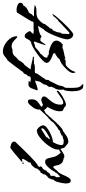

<svg xmlns="http://www.w3.org/2000/svg" viewBox="356 -854 611 1364"><g transform="rotate(-90 662.0 -172.5)"><path d="M60 24Q47 24 43.5 11.5Q40 -1 40 -11Q40 -18 43.5 -38Q47 -58 53 -76.5Q59 -95 66 -95Q67 -106 74 -123Q81 -140 92 -143V-144Q94 -147 97 -150Q100 -153 103 -156L104 -158V-157L105 -171Q110 -174 113 -181.5Q116 -189 121 -193L124 -190Q131 -198 139.5 -206.5Q148 -215 148 -227Q153 -235 159.5 -241.5Q166 -248 172 -255H175Q180 -260 186 -260L190 -265V-276L194 -279Q199 -286 207 -299Q215 -312 215 -319Q215 -322 210 -322Q206 -322 201 -320.5Q196 -319 194 -319V-324L245 -367V-368Q258 -377 270 -387.5Q282 -398 295 -406Q306 -404 319 -399.5Q332 -395 337 -384V-371Q330 -364 313 -346Q296 -328 274 -305.5Q252 -283 230 -261.5Q208 -240 191.5 -226Q175 -212 169 -211L157 -200L162 -191L157 -181Q149 -179 140.5 -168.5Q132 -158 132 -149Q123 -145 120.5 -140Q118 -135 114.5 -130Q111 -125 97 -120L94 -115V-93L98 -90L93 -92L89 -84H87Q84 -74 84 -63L89 -51Q93 -56 105 -66.5Q117 -77 116 -82L124 -90Q127 -100 138.5 -115.5Q150 -131 164 -144Q178 -157 188 -157V-158L203 -157Q217 -150 220 -133Q223 -116 229.5 -93.5Q236 -71 259 -47L275 -57H278Q282 -62 290.5 -66Q299 -70 305 -73L306 -72Q306 -67 291.5 -55Q277 -43 261 -33Q245 -23 238 -21L235 -23L225 -21L222 -26Q197 -29 186 -39.5Q175 -50 171.5 -63Q168 -76 166 -87Q164 -98 155 -101Q148 -94 142 -87Q136 -80 130 -72Q121 -68 112.5 -53Q104 -38 96.5 -20Q89 -2 80 11Q71 24 60 24ZM180 -310 179 -313 182 -320 188 -319 190 -312Z M335 7Q326 7 313.5 -5Q301 -17 293 -23Q291 -36 286 -46.5Q281 -57 281 -69Q281 -87 294.5 -111.5Q308 -136 329.5 -160Q351 -184 373.5 -200Q396 -216 414 -216V-218Q428 -215 440.5 -200Q453 -185 453 -172Q453 -160 438.5 -147.5Q424 -135 403.5 -124.5Q383 -114 363.5 -108Q344 -102 333 -102V-100Q326 -89 319.5 -72.5Q313 -56 313 -42Q313 -37 316 -31Q323 -26 334 -26.5Q345 -27 352 -26L353 -25L356 -30Q369 -31 381 -36V-42H387V-45L391 -44Q396 -46 398.5 -48.5Q401 -51 405 -53L411 -50V-51L429 -68H430L433 -66V-67Q446 -79 461 -89Q476 -99 483 -115L494 -123L496 -121Q496 -114 491 -108Q486 -102 479 -100Q471 -81 455.5 -68Q440 -55 424 -41H421L420 -36Q401 -23 380.5 -8Q360 7 335 7ZM354 -121H356V-123Q363 -125 380.5 -135Q398 -145 414 -156.5Q430 -168 431 -173H432L431 -178L432 -183Q431 -183 428 -183.5Q425 -184 423 -184Q410 -175 397 -167Q384 -159 371 -151H369L368 -143Q362 -139 359 -133.5Q356 -128 354 -121ZM506 -124 500 -126 499 -132 509 -135 510 -132Z M603 -10Q588 -10 580 -22L557 -33Q553 -42 553 -55Q553 -76 563.5 -100.5Q574 -125 584 -142Q577 -146 572 -152Q567 -158 562 -164L559 -166Q555 -162 550 -159Q545 -156 540 -155Q531 -146 514 -125.5Q497 -105 477 -83.5Q457 -62 438.5 -46Q420 -30 409 -30L408 -32Q409 -38 417.5 -45.5Q426 -53 430 -57Q432 -65 440 -71Q448 -77 455 -80H456L462 -89L467 -92L466 -93L473 -98Q475 -103 479 -107Q483 -111 486 -115V-117Q508 -134 526.5 -154.5Q545 -175 565 -195L566 -196L565 -202Q565 -213 570.5 -226.5Q576 -240 583 -247Q590 -257 600.5 -268.5Q611 -280 624 -280Q634 -280 636 -270.5Q638 -261 638 -254Q638 -229 625 -215.5Q612 -202 598.5 -195Q585 -188 585 -180L601 -173L607 -178L608 -177H610Q616 -180 622 -182.5Q628 -185 635 -185Q641 -185 647 -181.5Q653 -178 657 -175L658 -166Q659 -157 650.5 -146.5Q642 -136 630 -122.5Q618 -109 609 -90.5Q600 -72 600 -48Q600 -42 602.5 -35.5Q605 -29 613 -29Q625 -29 640 -38Q655 -47 670 -58.5Q685 -70 695 -76L699 -71Q699 -64 687 -54Q675 -44 658 -34Q641 -24 625.5 -17Q610 -10 603 -10Z M734 113Q716 113 707.5 98.5Q699 84 697 65.5Q695 47 695 34Q695 28 696 14.5Q697 1 699.5 -11.5Q702 -24 707 -26L706 -45Q705 -56 708 -70.5Q711 -85 719 -92V-94L726 -111L728 -112Q728 -114 727 -117.5Q726 -121 726 -123Q726 -134 734.5 -142Q743 -150 742 -160Q747 -174 757 -186.5Q767 -199 767 -215L772 -228L759 -227Q748 -221 733.5 -217Q719 -213 707 -210L702 -213L704 -226L707 -227H706L714 -248V-251Q722 -267 729 -272.5Q736 -278 754 -276L768 -275L762 -262Q766 -262 770.5 -261Q775 -260 780 -260Q784 -260 788.5 -260.5Q793 -261 797 -262L800 -266L803 -281L810 -285Q815 -292 818.5 -302Q822 -312 831 -314Q835 -320 847.5 -337Q860 -354 875 -374Q890 -394 902 -409.5Q914 -425 917 -427L922 -428Q935 -439 948 -448.5Q961 -458 978 -458Q1003 -458 1027.5 -444Q1052 -430 1069 -407.5Q1086 -385 1086 -360L1083 -355Q1078 -355 1068.5 -365.5Q1059 -376 1045.5 -386Q1032 -396 1014 -396Q1003 -396 989 -389L983 -390Q958 -390 946 -375Q934 -360 916 -346Q911 -336 901.5 -322Q892 -308 881 -303Q873 -293 865.5 -282Q858 -271 850 -261Q873 -260 897 -253Q921 -246 943 -244L934 -236Q931 -238 928 -238Q925 -238 922 -238Q918 -238 913 -237.5Q908 -237 903 -237L894 -238Q883 -231 870 -231Q857 -231 843 -231Q839 -231 834.5 -231Q830 -231 825 -229Q823 -216 807.5 -196Q792 -176 785 -162Q778 -158 777 -151Q776 -144 775.5 -137Q775 -130 768 -126Q764 -116 756 -100.5Q748 -85 741 -70.5Q734 -56 734 -49Q734 -39 729.5 -30.5Q725 -22 720 -14Q720 -7 719.5 2Q719 11 719 19Q719 49 721.5 70.5Q724 92 749 112Q745 112 741.5 112.5Q738 113 734 113Z M831 59Q825 50 825 41Q825 34 827.5 28Q830 22 833 17H834L833 16Q840 6 855.5 -10Q871 -26 889 -39Q907 -52 918 -53L924 -57Q929 -65 939.5 -72.5Q950 -80 958 -85L964 -84L963 -88L966 -90L963 -100Q953 -104 937.5 -110Q922 -116 909.5 -125.5Q897 -135 897 -148Q897 -158 915 -176Q933 -194 958.5 -212.5Q984 -231 1007.5 -244Q1031 -257 1041 -257Q1054 -262 1060 -273Q1066 -284 1071.5 -293.5Q1077 -303 1087 -303Q1100 -303 1109.5 -290Q1119 -277 1123 -267Q1122 -263 1117.5 -260Q1113 -257 1111 -252Q1099 -242 1091.5 -227.5Q1084 -213 1077 -199L1059 -189L1056 -193H1055Q1051 -188 1047 -184Q1043 -180 1041 -175Q1037 -171 1033.5 -163.5Q1030 -156 1024 -155L1023 -157Q1028 -173 1033 -189.5Q1038 -206 1044 -222L1046 -223L1048 -238Q1038 -238 1029 -233Q1020 -228 1009 -229Q1005 -226 995.5 -217Q986 -208 977 -201Q968 -194 963 -193Q957 -182 945.5 -172Q934 -162 934 -148Q934 -142 940 -140.5Q946 -139 951 -139V-133L953 -134L969 -130L972 -133Q985 -130 1004.5 -123.5Q1024 -117 1039.5 -106Q1055 -95 1055 -77Q1055 -70 1052 -63Q1049 -56 1044 -49L1028 -33L1003 -35Q996 -30 979 -26.5Q962 -23 947.5 -20Q933 -17 933 -13L924 -21Q919 -12 909 -12Q899 -12 889 -12Q880 -12 868.5 -1Q857 10 848 23.5Q839 37 837 46Z M1100 42Q1084 42 1074 28.5Q1064 15 1064 -1Q1064 -13 1071.5 -37.5Q1079 -62 1090 -89.5Q1101 -117 1113 -139Q1125 -161 1135 -168Q1149 -190 1160 -209Q1144 -206 1128 -202.5Q1112 -199 1098 -193Q1091 -184 1082 -184Q1079 -186 1075 -188Q1071 -190 1068 -193L1069 -195H1068V-197Q1068 -202 1066.5 -206.5Q1065 -211 1064 -215Q1063 -216 1063 -220Q1063 -233 1075.5 -237Q1088 -241 1101 -241Q1120 -241 1127 -238L1137 -240H1162Q1169 -240 1175 -240Q1181 -240 1187 -241L1191 -247L1190 -251Q1193 -258 1203 -274Q1213 -290 1224 -308Q1235 -326 1243.5 -339.5Q1252 -353 1252 -353Q1252 -359 1262 -360Q1272 -361 1275 -361Q1286 -361 1305 -354.5Q1324 -348 1324 -333Q1324 -324 1317 -318.5Q1310 -313 1302 -311V-310Q1302 -304 1293.5 -296Q1285 -288 1274 -282Q1263 -276 1257 -274Q1254 -273 1249.5 -266.5Q1245 -260 1243 -257V-253Q1239 -250 1234.5 -246.5Q1230 -243 1227 -238Q1232 -237 1237 -237Q1242 -237 1247 -237Q1255 -237 1262.5 -237Q1270 -237 1277 -236L1308 -232Q1296 -222 1281 -220.5Q1266 -219 1250.5 -219.5Q1235 -220 1221 -214Q1214 -212 1202.5 -202Q1191 -192 1182 -180.5Q1173 -169 1173 -161L1150 -130Q1140 -125 1140 -115Q1140 -105 1129 -105L1115 -73Q1114 -67 1112.5 -54.5Q1111 -42 1104 -40Q1104 -27 1103 -14.5Q1102 -2 1102 10L1104 14H1112Q1132 -6 1153.5 -24.5Q1175 -43 1194 -64L1199 -66H1201L1207 -74L1211 -76L1210 -77L1216 -82Q1224 -97 1242 -107L1243 -105Q1243 -100 1230 -83.5Q1217 -67 1197.5 -45.5Q1178 -24 1157.5 -4Q1137 16 1121 29Q1105 42 1100 42Z"/></g></svg>

Font: Kolker Brush
Style: Regular
Weight: 400
Designer: Robert E. Leuschke
Foundry: Robert E. Leuschke
Version: Version 1.010; ttfautohint (v1.8.3)